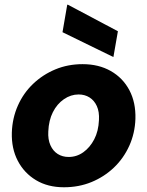

<svg xmlns="http://www.w3.org/2000/svg" viewBox="-20 -779 622 811"><path d="M250 12Q182 12 132 -18Q82 -48 55 -100Q28 -152 30 -219Q32 -280 55.5 -333Q79 -386 120 -425Q161 -464 214 -486Q267 -508 329 -508Q397 -508 448 -479Q499 -450 526.5 -398Q554 -346 552 -277Q550 -216 526 -163Q502 -110 461 -71Q420 -32 366.5 -10Q313 12 250 12ZM270 -116Q304 -116 332 -136Q360 -156 378 -190.5Q396 -225 398 -272Q400 -307 389 -331Q378 -355 358 -367.5Q338 -380 312 -380Q279 -380 250 -360Q221 -340 203.5 -305.5Q186 -271 184 -224Q182 -190 193 -165.5Q204 -141 224 -128.5Q244 -116 270 -116ZM459 -538 244 -643 264 -759H267L478 -647Z"/></svg>

Font: DM Sans 36pt Black
Style: Italic
Weight: 900
Italic angle: -10°
Designer: Colophon Foundry, Jonny Pinhorn
Foundry: Colophon Foundry
Version: Version 4.004;gftools[0.9.30]